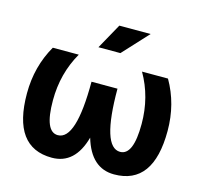

<svg xmlns="http://www.w3.org/2000/svg" viewBox="-102 -811 977 924"><g transform="rotate(15 387.0 -349.0)"><path d="M100.1 -512.7H229.5Q166 -402.8 166 -268.6Q166 -112.3 231.9 -112.3Q322.3 -112.3 322.3 -402.8H451.7Q451.7 -112.3 542 -112.3Q607.9 -112.3 607.9 -268.6Q607.9 -402.8 544.4 -512.7H673.8Q737.3 -402.8 737.3 -268.6Q737.3 0 542 0Q427.2 0 385.7 -141.1Q346.7 0 231.9 0Q36.6 0 36.6 -268.6Q36.6 -402.8 100.1 -512.7ZM381.8 -698.2H537.6L420.9 -571.8H311.5Z"/></g></svg>

Font: SansationBold
Style: Bold
Weight: 700
Designer: Bernd Montag
Version: Version 1.301